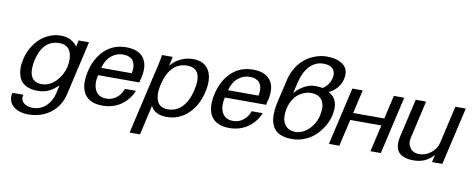

<svg xmlns="http://www.w3.org/2000/svg" viewBox="-75 -1086 4042 1640"><g transform="rotate(10 1946.5 -266.0)"><path d="M288.1 -76.2Q356.9 -76.2 410.4 -132.6Q463.9 -189 481 -263.2Q496.1 -339.8 474.1 -390.6Q449.2 -448.2 377.9 -448.2Q235.4 -448.2 193.8 -268.1Q184.6 -227.1 184.6 -193.1Q184.6 -159.2 194.6 -132.6Q204.6 -106 228.3 -91.1Q252 -76.2 288.1 -76.2ZM98.1 -265.1Q108.9 -313.5 133.8 -357.7Q158.7 -401.9 194.3 -436.8Q230 -471.7 278.8 -492.4Q327.6 -513.2 381.8 -513.2Q427.7 -513.2 464.1 -494.4Q500.5 -475.6 522.9 -443.8L535.2 -499H625L517.1 -28.8Q492.2 76.7 411.4 137.5Q330.6 198.2 217.8 198.2Q179.7 198.2 146.7 187.7Q113.8 177.2 90.1 158Q66.4 138.7 56.4 107.9Q46.4 77.1 55.2 40H149.9Q139.2 85.4 168.5 110.8Q197.8 136.2 247.1 136.2Q312.5 136.2 360.6 92.8Q408.7 49.3 424.8 -21L440.9 -92.8Q402.8 -55.7 361.1 -34.9Q319.3 -14.2 264.2 -14.2Q207.5 -14.2 168.2 -32.7Q128.9 -51.3 110.4 -84.5Q91.8 -117.7 87.9 -163.8Q84 -210 98.1 -265.1Z M1029.8 -301.8Q1034.2 -321.3 1035.2 -340.1Q1036.1 -358.9 1031.5 -378.7Q1026.9 -398.4 1015.9 -413.1Q1004.9 -427.7 982.7 -437.3Q960.4 -446.8 929.7 -446.8Q873.5 -446.8 828.6 -409.4Q783.7 -372.1 765.6 -301.8ZM749.5 -235.8Q731 -155.8 757.6 -103.3Q784.2 -50.8 853.5 -50.8Q903.3 -50.8 941.7 -81.5Q980 -112.3 995.6 -160.2H1091.8Q1058.1 -79.6 990 -32.7Q921.9 14.2 830.6 14.2Q782.2 14.2 746.1 0.7Q710 -12.7 688.5 -36.4Q667 -60.1 656.5 -93.5Q646 -127 646.7 -166.3Q647.5 -205.6 657.7 -251Q685.5 -370.6 760.5 -441.4Q835.4 -512.2 946.8 -512.2Q1054.2 -512.2 1098.6 -450.9Q1143.1 -389.6 1118.7 -283.2L1107.4 -235.8Z M1291 -252Q1284.2 -222.2 1281.7 -195.6Q1279.3 -168.9 1283 -142.1Q1286.6 -115.2 1297.6 -95.7Q1308.6 -76.2 1331.1 -64Q1353.5 -51.8 1386.2 -51.8Q1458.5 -51.8 1509 -103.8Q1559.6 -155.8 1582 -252.9Q1604.5 -349.1 1580.1 -398.7Q1555.7 -448.2 1486.3 -448.2Q1412.6 -448.2 1363 -398.4Q1313.5 -348.6 1291 -252ZM1100.1 200.2 1243.2 -420.9Q1252.9 -463.4 1258.3 -500H1350.1L1334 -420.9Q1369.1 -464.4 1419.4 -488.3Q1469.7 -512.2 1526.4 -512.2Q1624 -512.2 1664.6 -442.4Q1705.1 -372.6 1677.2 -252Q1648.4 -129.4 1570.6 -57.6Q1492.7 14.2 1387.2 14.2Q1335.9 14.2 1299.6 -4.9Q1263.2 -23.9 1249 -58.1L1190.4 200.2Z M2129.4 -301.8Q2133.8 -321.3 2134.8 -340.1Q2135.7 -358.9 2131.1 -378.7Q2126.5 -398.4 2115.5 -413.1Q2104.5 -427.7 2082.3 -437.3Q2060.1 -446.8 2029.3 -446.8Q1973.1 -446.8 1928.2 -409.4Q1883.3 -372.1 1865.2 -301.8ZM1849.1 -235.8Q1830.6 -155.8 1857.2 -103.3Q1883.8 -50.8 1953.1 -50.8Q2002.9 -50.8 2041.3 -81.5Q2079.6 -112.3 2095.2 -160.2H2191.4Q2157.7 -79.6 2089.6 -32.7Q2021.5 14.2 1930.2 14.2Q1881.8 14.2 1845.7 0.7Q1809.6 -12.7 1788.1 -36.4Q1766.6 -60.1 1756.1 -93.5Q1745.6 -127 1746.3 -166.3Q1747.1 -205.6 1757.3 -251Q1785.2 -370.6 1860.1 -441.4Q1935.1 -512.2 2046.4 -512.2Q2153.8 -512.2 2198.2 -450.9Q2242.7 -389.6 2218.3 -283.2L2207 -235.8Z M2417 -373Q2450.7 -415.5 2499 -441.2Q2547.4 -466.8 2589.8 -466.8Q2626.5 -466.8 2657.7 -460.9Q2713.9 -497.6 2728 -561Q2738.3 -606.9 2713.4 -637Q2688.5 -667 2628.9 -667Q2562.5 -667 2512.2 -616Q2461.9 -564.9 2439.9 -470.2ZM2678.7 -231H2677.7Q2695.3 -308.6 2667 -355.2Q2638.7 -401.9 2566.9 -401.9Q2542.5 -401.9 2516.8 -393.3Q2491.2 -384.8 2464.8 -366.5Q2438.5 -348.1 2417 -313.7Q2395.5 -279.3 2384.8 -232.9Q2374.5 -181.6 2381.6 -141.1Q2388.7 -100.6 2417.7 -75.7Q2446.8 -50.8 2491.7 -50.8Q2552.2 -50.8 2606 -100.6Q2659.7 -150.4 2678.7 -231ZM2301.8 -288.1 2345.7 -476.1Q2359.4 -536.1 2390.4 -585.4Q2421.4 -634.8 2462.4 -666.3Q2503.4 -697.8 2551.3 -714.8Q2599.1 -731.9 2648.9 -731.9Q2691.4 -731.9 2726.1 -722.7Q2760.7 -713.4 2787.4 -694.6Q2814 -675.8 2824.5 -643.1Q2835 -610.4 2824.7 -566.9Q2812.5 -516.1 2779.1 -482.2Q2745.6 -448.2 2713.9 -436Q2722.7 -430.7 2728 -427.2Q2733.4 -423.8 2744.4 -414.8Q2755.4 -405.8 2762 -396.7Q2768.6 -387.7 2775.9 -372.1Q2783.2 -356.4 2785.9 -339.4Q2788.6 -322.3 2787.8 -297.9Q2787.1 -273.4 2780.8 -246.1Q2769.5 -196.8 2742.7 -150.6Q2715.8 -104.5 2677.2 -67.4Q2638.7 -30.3 2585.4 -8.1Q2532.2 14.2 2473.6 14.2Q2431.2 14.2 2398.2 4.9Q2365.2 -4.4 2344.2 -20Q2323.2 -35.6 2309.8 -58.8Q2296.4 -82 2290.8 -107.4Q2285.2 -132.8 2285.4 -164.1Q2285.6 -195.3 2289.8 -224.9Q2293.9 -254.4 2301.8 -288.1Z M3243.7 0H3153.8L3207.5 -232.9H2937.5L2883.8 0H2793.5L2908.7 -500H2998.5L2951.7 -295.9H3221.7L3268.6 -500H3358.9Z M3565.4 -47.9H3566.4Q3622.6 -47.9 3669.2 -85Q3715.8 -122.1 3728.5 -178.2L3802.2 -500H3892.6L3777.3 0H3687.5L3702.6 -64Q3634.3 13.2 3531.2 13.2Q3435.1 13.2 3397.9 -32.2Q3360.8 -77.6 3382.3 -170.9L3458.5 -500H3548.3L3472.7 -168.9Q3461.4 -119.6 3488.8 -83.7Q3516.1 -47.9 3565.4 -47.9Z"/></g></svg>

Font: Perun
Style: Italic
Weight: 400
Italic angle: -12°
Foundry: Stefan Peev, Context Ltd
Version: Version 001.000